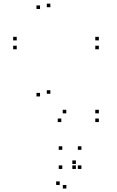

<svg xmlns="http://www.w3.org/2000/svg" viewBox="-20 -676 660 1079"><path d="M535.5 10V-10H515.5V10ZM535.5 -39V-59H515.5V-39ZM352.5 -39V-59H332.5V-39ZM263 -149V-169H243V-149ZM263 -635.5V-655.5H243V-635.5ZM205 -625.5V-645.5H185V-625.5ZM205 -134V-154H185V-134ZM324.5 10V-10H304.5V10ZM535.5 -399V-419H515.5V-399ZM535.5 -449V-469H515.5V-449ZM74 -449V-469H54V-449ZM74 -399V-419H54V-399ZM406.5 273.5V253.5H386.5V273.5ZM406.5 245.5V225.5H386.5V245.5ZM315.5 363.5V343.5H295.5V363.5ZM353 383.5V363.5H333V383.5ZM437.5 273.5V253.5H417.5V273.5ZM437.5 166V146H417.5V166ZM330 166V146H310V166ZM330 273.5V253.5H310V273.5Z"/></svg>

Font: Monaspace Krypton Dots Var
Style: Regular
Weight: 400
Designer: Riley Cran and the Lettermatic Team
Version: Version 1.100 (Monaspace Krypton Dots)